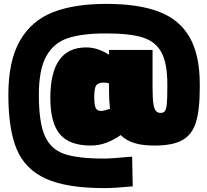

<svg xmlns="http://www.w3.org/2000/svg" viewBox="-20 -749 1067 988"><path d="M23 -261Q23 -435 82 -538.5Q141 -642 251 -685.5Q361 -729 527 -729Q693 -729 798.5 -688.5Q904 -648 956 -557Q1008 -466 1008 -315V-298Q1008 -181 987.5 -117.5Q967 -54 917 -27Q867 0 775 0Q713 0 671 -13Q629 -26 601 -54Q568 -30 528.5 -15Q489 0 448 0Q337 0 288 -58.5Q239 -117 239 -245Q239 -505 423 -505Q458 -505 490 -493Q522 -481 541 -467V-492H765V-300Q765 -246 769 -217.5Q773 -189 782 -178.5Q791 -168 806 -168Q822 -168 829 -178Q836 -188 838.5 -214.5Q841 -241 841 -298V-316Q841 -423 811 -479Q781 -535 715 -556Q649 -577 527 -577Q403 -577 330 -553Q257 -529 218.5 -460.5Q180 -392 180 -261Q180 -119 210.5 -50Q241 19 310.5 43Q380 67 517 67Q550 67 660 57L663 210Q568 219 517 219Q323 219 216 170.5Q109 122 66 19Q23 -84 23 -261ZM546 -189Q541 -234 541 -279V-320Q529 -324 513 -324Q485 -324 475 -309.5Q465 -295 465 -250Q465 -209 472.5 -193.5Q480 -178 500 -178Q511 -178 546 -189Z"/></svg>

Font: Cairo Black
Style: Regular
Weight: 900
Designer: Mohamed Gaber, Accademia di Belle Arti di Urbino and others
Foundry: Kief Type Foundry, Accademia di Belle Arti di Urbino and others
Version: Version 3.011